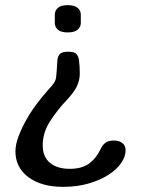

<svg xmlns="http://www.w3.org/2000/svg" viewBox="-20 -428 549 746"><path d="M245 -227Q270 -227 277.5 -217.5Q285 -208 287 -194Q290 -170 290 -141Q290 -118 279.5 -94.5Q269 -71 240 -40Q203 -1 174.5 43Q146 87 146 137Q146 181 174 204.5Q202 228 251 228Q298 228 326 207.5Q354 187 371 151Q378 136 389 127Q400 118 423 118Q442 118 455 127.5Q468 137 468 156Q468 180 451 205Q434 230 402.5 250.5Q371 271 326 284.5Q281 298 225 298Q141 298 90.5 260.5Q40 223 40 160Q40 133 52.5 100.5Q65 68 83.5 35.5Q102 3 124 -26Q146 -55 164 -75Q176 -88 182.5 -96Q189 -104 193 -111.5Q197 -119 198 -127.5Q199 -136 200 -149L203 -194Q204 -208 212 -217.5Q220 -227 245 -227ZM243 -408Q269 -408 281.5 -397.5Q294 -387 294 -371V-339Q294 -323 281.5 -312.5Q269 -302 243 -302Q217 -302 205 -312.5Q193 -323 193 -339V-371Q193 -387 205 -397.5Q217 -408 243 -408Z"/></svg>

Font: Sofadi One
Style: Regular
Weight: 400
Designer: Botjo Nikoltchev
Foundry: Botjo Nikoltchev
Version: Version 1.002